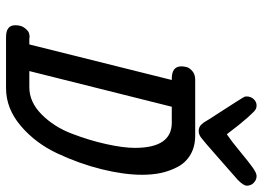

<svg xmlns="http://www.w3.org/2000/svg" viewBox="-134 -714 849 620"><g transform="rotate(90 290.0 -404.5)"><path d="M62 -29.8Q62 -48.8 70.6 -59.8Q79.1 -70.8 85.9 -73.5Q92.8 -76.2 101.1 -76.2L103 -75.2H124L238.8 -535.2H234.9Q194.8 -535.2 194.8 -565.9Q194.8 -573.7 197 -582.8Q199.2 -591.8 209.7 -601.3Q220.2 -610.8 237.8 -610.8H418Q454.1 -610.8 480 -595.5Q505.9 -580.1 519.5 -554Q533.2 -527.8 539.1 -500Q544.9 -472.2 544.9 -439.9Q544.9 -380.9 526.9 -308.3Q508.8 -235.8 475.8 -165.5Q442.9 -95.2 387 -47.6Q331.1 0 265.1 0H100.1Q62 0 62 -29.8ZM210 -75.2H262.2Q310.1 -75.2 350.1 -115Q390.1 -154.8 412.1 -212.4Q434.1 -270 446 -324.5Q458 -378.9 458 -416Q458 -535.2 377 -535.2H325.2ZM292 -777.8Q292 -790 300.5 -799.6Q309.1 -809.1 321.8 -809.1Q328.6 -809.1 334.7 -805.4Q340.8 -801.8 360.8 -779.3Q380.9 -756.8 414.1 -712.9Q439 -730 470.9 -756.6Q502.9 -783.2 521 -796.1Q539.1 -809.1 548.8 -809.1Q561 -809.1 570.6 -800Q580.1 -791 580.1 -777.8Q580.1 -766.6 561 -748Q528.8 -720.2 484.9 -681.2Q435.1 -637.2 424.6 -629.6Q414.1 -622.1 403.8 -622.1Q397.9 -622.1 392.6 -624Q387.2 -626 383.1 -630.4Q378.9 -634.8 376.5 -637.9Q374 -641.1 370.6 -647.5Q367.2 -653.8 366.2 -654.8Q294.4 -765.6 293 -770Q292 -772.9 292 -777.8Z"/></g></svg>

Font: CMU Typewriter Text
Style: BoldItalic
Weight: 700
Italic angle: -14.04°
Version: Version 0.7.0